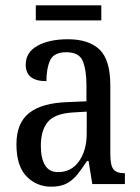

<svg xmlns="http://www.w3.org/2000/svg" viewBox="-20 -694 527 724"><path d="M173 10Q118 10 80 -29Q42 -68 42 -150Q42 -230 90 -268Q138 -306 236 -309L306 -312V-373Q306 -429 292.5 -463Q279 -497 230 -497Q183 -497 169 -466.5Q155 -436 155 -388Q77 -388 77 -450Q77 -497 121.5 -521.5Q166 -546 236 -546Q315 -546 355.5 -507Q396 -468 396 -372V-113Q396 -71 407.5 -56Q419 -41 448 -41H451V0H328L314 -87H308Q290 -59 272.5 -37Q255 -15 232 -2.5Q209 10 173 10ZM199 -45Q249 -45 278 -86Q307 -127 307 -191V-273L256 -270Q187 -266 160.5 -234.5Q134 -203 134 -144Q134 -98 149.5 -71.5Q165 -45 199 -45ZM115 -617V-674H362V-617Z"/></svg>

Font: Noto Serif Tamil Condensed
Style: Regular
Weight: 400
Width: 3
Designer: Indian Type Foundry, Tom Grace, and the Monotype Design Team
Foundry: Monotype Imaging Inc.
Version: Version 2.004; ttfautohint (v1.8.4.7-5d5b)